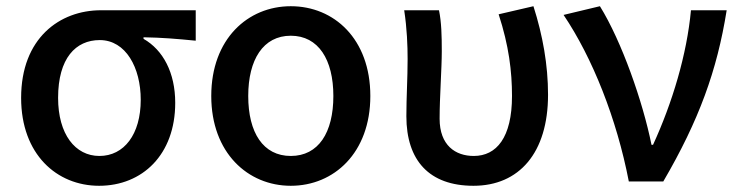

<svg xmlns="http://www.w3.org/2000/svg" viewBox="-20 -584 2380 618"><path d="M299 14C438 14 544 -86 544 -253C544 -350 505 -423 442 -459V-464C502 -463 549 -459 610 -453V-551H305C172 -551 48 -461 48 -269C48 -87 163 14 299 14ZM300 -82C222 -82 167 -152 167 -269C167 -397 224 -455 301 -455C385 -455 433 -366 433 -263C433 -151 379 -82 300 -82Z M916 14C1055 14 1172 -92 1172 -275C1172 -459 1055 -564 916 -564C778 -564 660 -459 660 -275C660 -92 778 14 916 14ZM916 -82C827 -82 779 -157 779 -275C779 -392 827 -469 916 -469C1005 -469 1053 -392 1053 -275C1053 -157 1005 -82 916 -82Z M1504 14C1651 14 1744 -92 1744 -279C1744 -375 1727 -470 1697 -564L1585 -538C1618 -437 1628 -354 1628 -275C1628 -141 1578 -82 1505 -82C1446 -82 1395 -116 1395 -202C1395 -271 1402 -363 1402 -419C1402 -469 1401 -512 1393 -551H1281C1290 -492 1292 -437 1292 -394C1292 -332 1288 -271 1288 -210C1288 -67 1362 14 1504 14Z M2004 0H2115C2230 -197 2288 -357 2319 -551H2204C2191 -409 2144 -253 2082 -118H2077C2049 -257 1981 -451 1911 -564L1794 -536C1887 -398 1965 -202 2004 0Z"/></svg>

Font: Noto Sans TC Medium
Style: Regular
Weight: 500
Designer: Ryoko NISHIZUKA 西塚涼子 (kana, bopomofo & ideographs); Paul D. Hunt (Latin, Greek & Cyrillic); Sandoll Communications 산돌커뮤니
Foundry: Adobe
Version: Version 2.004;hotconv 1.0.118;makeotfexe 2.5.65603